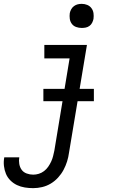

<svg xmlns="http://www.w3.org/2000/svg" viewBox="-69 -753 589 996"><path d="M103 223Q81 223 59.5 219.5Q38 216 19 207Q0 198 -15 183Q-30 168 -38 149Q-46 130 -48.5 108Q-51 86 -47 64Q-47 64 -47 63.5Q-47 63 -47 63H31Q31 63 31 63Q31 63 31 63Q28 80 31 97.5Q34 115 43.5 128Q53 141 69.5 147Q86 153 103 153Q118 153 132.5 148.5Q147 144 159.5 134.5Q172 125 181 112Q190 99 196.5 85Q203 71 206.5 56.5Q210 42 213 28L292 -450H161V-520H382L289 39Q286 62 279 84.5Q272 107 260.5 128.5Q249 150 232 168.5Q215 187 194 199.5Q173 212 149.5 217.5Q126 223 103 223ZM355 -608Q340 -608 326 -613Q312 -618 303.5 -629.5Q295 -641 293 -655.5Q291 -670 293 -685Q295 -695 300.5 -705Q306 -715 315 -721.5Q324 -728 334 -730.5Q344 -733 355 -733Q370 -733 383.5 -727.5Q397 -722 405.5 -710.5Q414 -699 416 -684.5Q418 -670 416 -655Q414 -645 409 -635Q404 -625 395 -618.5Q386 -612 375.5 -610Q365 -608 355 -608ZM156 -228V-292H418V-228Z"/></svg>

Font: Iosevka Gothic
Style: Italic
Weight: 400
Italic angle: -9°
Monospace: yes
Designer: Belleve Invis
Foundry: Belleve Invis
Version: Version 15.5.1; ttfautohint (v1.8.4)